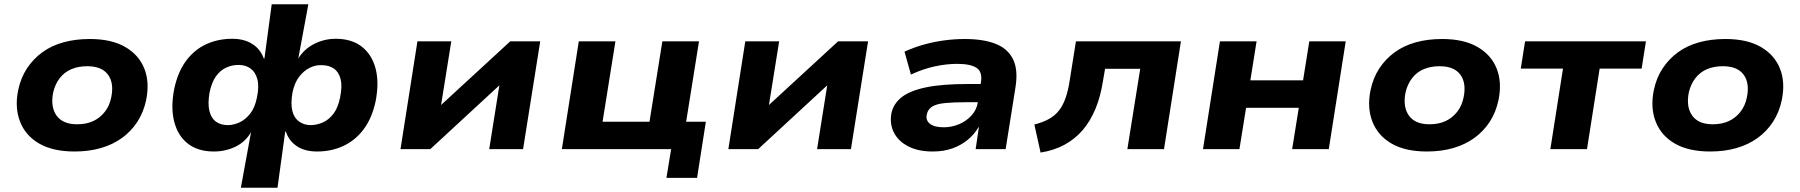

<svg xmlns="http://www.w3.org/2000/svg" viewBox="-20 -696 8400 896"><path d="M328 11Q227 11 163 -26Q99 -63 73.5 -128.5Q48 -194 65 -276Q77 -333 106 -377Q135 -421 177.5 -452Q220 -483 276 -498.5Q332 -514 399 -514Q500 -514 564 -477Q628 -440 653.5 -376Q679 -312 662 -229Q650 -172 621 -127.5Q592 -83 549 -52Q506 -21 450.5 -5Q395 11 328 11ZM340 -116Q383 -116 415 -131Q447 -146 469 -174Q491 -202 499 -241Q513 -308 484 -347.5Q455 -387 387 -387Q345 -387 312.5 -373Q280 -359 258.5 -331Q237 -303 228 -264Q215 -197 244 -156.5Q273 -116 340 -116Z M1104 180 1152 -82H1153Q1127 -35 1080 -12Q1033 11 978 11Q904 11 857 -25.5Q810 -62 793 -128Q776 -194 793 -281Q810 -361 849 -413Q888 -465 943 -490Q998 -515 1064 -515Q1120 -515 1158 -490.5Q1196 -466 1211 -423H1214L1248 -676H1419L1372 -423Q1399 -467 1446 -491Q1493 -515 1547 -515Q1621 -515 1668 -478.5Q1715 -442 1732.5 -377Q1750 -312 1733 -224Q1716 -144 1676.5 -92Q1637 -40 1581.5 -14.5Q1526 11 1460 11Q1402 11 1365 -14Q1328 -39 1314 -82H1311L1275 180ZM1045 -112Q1073 -113 1100 -126Q1127 -139 1148.5 -167Q1170 -195 1179 -241Q1190 -293 1181 -326.5Q1172 -360 1149 -376.5Q1126 -393 1093 -393Q1062 -393 1034.5 -380Q1007 -367 987.5 -339.5Q968 -312 958 -265Q949 -213 957 -179Q965 -145 987.5 -128.5Q1010 -112 1045 -112ZM1431 -112Q1462 -113 1489.5 -126Q1517 -139 1537.5 -167Q1558 -195 1567 -241Q1578 -294 1569.5 -327Q1561 -360 1538 -376Q1515 -392 1480 -392Q1452 -393 1425 -379.5Q1398 -366 1376.5 -338.5Q1355 -311 1345 -265Q1336 -213 1344 -179.5Q1352 -146 1375.5 -129Q1399 -112 1431 -112Z M1849 0 1928 -503H2086L2036 -191H2022L2361 -503H2501L2421 0H2263L2313 -314H2328L1988 0Z M3090 134 3112 0H2602L2681 -503H2852L2792 -128H3011L3071 -503H3242L3182 -128H3274L3233 134Z M3379 0 3458 -503H3616L3566 -191H3552L3891 -503H4031L3951 0H3793L3843 -314H3858L3518 0Z M4333 11Q4265 11 4218.5 -13Q4172 -37 4151.5 -77.5Q4131 -118 4140 -168Q4150 -213 4188.5 -243Q4227 -273 4302 -288.5Q4377 -304 4497 -304H4580L4567 -219H4489Q4429 -219 4389.5 -215Q4350 -211 4330 -198.5Q4310 -186 4305 -162Q4299 -135 4319.5 -118.5Q4340 -102 4384 -102Q4422 -102 4456 -116.5Q4490 -131 4514 -157.5Q4538 -184 4543 -218L4558 -314Q4565 -361 4537 -379.5Q4509 -398 4446 -398Q4398 -398 4343.5 -386.5Q4289 -375 4231 -348L4201 -455Q4245 -475 4291.5 -488Q4338 -501 4386.5 -507.5Q4435 -514 4482 -514Q4568 -514 4625 -492Q4682 -470 4707 -420.5Q4732 -371 4719 -289L4673 0H4533L4548 -102H4546Q4527 -69 4496 -43.5Q4465 -18 4424.5 -3.5Q4384 11 4333 11Z M4836 16 4807 -115Q4847 -125 4875.5 -141Q4904 -157 4922.5 -181Q4941 -205 4953 -239.5Q4965 -274 4972 -321L5001 -503H5491L5412 0H5241L5301 -375H5137L5127 -317Q5116 -246 5092.5 -189Q5069 -132 5033.5 -90Q4998 -48 4948.5 -21Q4899 6 4836 16Z M5594 0 5673 -503H5844L5815 -321H6061L6090 -503H6260L6181 0H6010L6041 -193H5795L5764 0Z M6639 11Q6538 11 6474 -26Q6410 -63 6384.5 -128.5Q6359 -194 6376 -276Q6388 -333 6417 -377Q6446 -421 6488.5 -452Q6531 -483 6587 -498.5Q6643 -514 6710 -514Q6811 -514 6875 -477Q6939 -440 6964.5 -376Q6990 -312 6973 -229Q6961 -172 6932 -127.5Q6903 -83 6860 -52Q6817 -21 6761.5 -5Q6706 11 6639 11ZM6651 -116Q6694 -116 6726 -131Q6758 -146 6780 -174Q6802 -202 6810 -241Q6824 -308 6795 -347.5Q6766 -387 6698 -387Q6656 -387 6623.5 -373Q6591 -359 6569.5 -331Q6548 -303 6539 -264Q6526 -197 6555 -156.5Q6584 -116 6651 -116Z M7215 0 7274 -376H7077L7097 -503H7661L7641 -376H7445L7386 0Z M7961 11Q7860 11 7796 -26Q7732 -63 7706.5 -128.5Q7681 -194 7698 -276Q7710 -333 7739 -377Q7768 -421 7810.5 -452Q7853 -483 7909 -498.5Q7965 -514 8032 -514Q8133 -514 8197 -477Q8261 -440 8286.5 -376Q8312 -312 8295 -229Q8283 -172 8254 -127.5Q8225 -83 8182 -52Q8139 -21 8083.5 -5Q8028 11 7961 11ZM7973 -116Q8016 -116 8048 -131Q8080 -146 8102 -174Q8124 -202 8132 -241Q8146 -308 8117 -347.5Q8088 -387 8020 -387Q7978 -387 7945.5 -373Q7913 -359 7891.5 -331Q7870 -303 7861 -264Q7848 -197 7877 -156.5Q7906 -116 7973 -116Z"/></svg>

Font: Nunito Sans 7pt SemiExpanded ExtraBold
Style: Italic
Weight: 800
Width: 6
Italic angle: -9°
Designer: Vernon Adams
Foundry: Vernon Adams
Version: Version 3.101;gftools[0.9.27]